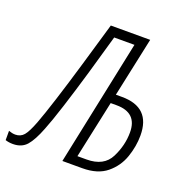

<svg xmlns="http://www.w3.org/2000/svg" viewBox="-179 -831 919 953"><g transform="rotate(20 281.0 -354.5)"><path d="M114 -121Q133 -168 162 -258.5Q191 -349 222.5 -456.5Q254 -564 282 -664H389L250 0H355Q436 0 483.5 -39Q531 -78 551 -136Q571 -194 571 -251Q571 -400 419 -400H387L454 -714H246Q212 -597 178.5 -483.5Q145 -370 116 -279Q87 -188 68 -138Q47 -83 30 -63Q13 -43 -15 -43Q-31 -43 -50 -50V-1Q-32 5 -10 5Q36 5 62 -24.5Q88 -54 114 -121ZM377 -352H408Q517 -352 517 -248Q517 -179 484 -113.5Q451 -48 360 -48H312Z"/></g></svg>

Font: Noto Sans Display Condensed Light
Style: Italic
Weight: 300
Width: 3
Designer: Monotype Design team
Foundry: Monotype Imaging Inc.
Version: 1.000